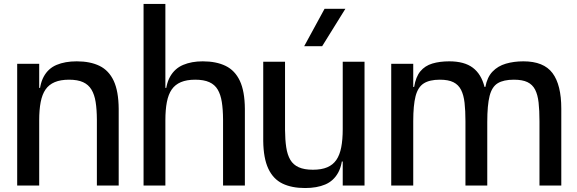

<svg xmlns="http://www.w3.org/2000/svg" viewBox="-20 -950 2953 983"><path d="M180.7 -334V-442Q180.7 -515 203.7 -557.3Q226.7 -599.7 269.8 -617.8Q313 -636 373 -636Q442 -636 489.7 -612.7Q537.3 -589.3 562.2 -536.2Q587 -483 587.7 -392.7L476 -338.3Q475.7 -389.3 469.7 -427.5Q463.7 -465.7 448.3 -491.2Q433 -516.7 405.3 -529.3Q377.7 -542 333.3 -542Q290 -542 260.3 -529.5Q230.7 -517 213.3 -492Q196 -467 188.3 -427.5Q180.7 -388 180.7 -334ZM68 0V-623.3H180.7V-442V0ZM182.7 -436 147.7 -461V-500H193.7ZM476 0V-397L587.7 -394.7V0Z M715 -930H826.7V-442V0H715ZM1122 -397 1233.7 -394.7V0H1122ZM826.7 -442Q826.7 -515 850.7 -557.3Q874.7 -599.7 917.8 -617.8Q961 -636 1018 -636Q1087 -636 1135 -612.7Q1183 -589.3 1208 -536.2Q1233 -483 1233.7 -392.7L1122 -338.3Q1121.7 -389.3 1115.7 -427.5Q1109.7 -465.7 1094.7 -491.2Q1079.7 -516.7 1051.7 -529.3Q1023.7 -542 979.3 -542Q936 -542 906.3 -529.5Q876.7 -517 859.3 -492Q842 -467 834.3 -427.5Q826.7 -388 826.7 -334ZM794.3 -500H839.7L828.7 -436L794.3 -461Z M1542 12.7Q1473.3 12.7 1426 -10.3Q1378.7 -33.3 1353.7 -86.5Q1328.7 -139.7 1327.7 -228.7V-634H1439.3V-285Q1439.7 -234 1445.5 -195.7Q1451.3 -157.3 1466.3 -131.8Q1481.3 -106.3 1509.5 -93.7Q1537.7 -81 1582 -81Q1626 -81 1655.3 -93.5Q1684.7 -106 1702 -131.2Q1719.3 -156.3 1727 -195.8Q1734.7 -235.3 1734.7 -289.3V-181.3Q1734.7 -108.3 1711.3 -66Q1688 -23.7 1645.2 -5.5Q1602.3 12.7 1542 12.7ZM1721.7 -123 1732.3 -187.3 1766.7 -162.3V-123ZM1734.7 0V-181.3V-634H1846.3V0ZM1537.3 -713.3 1641.7 -905H1748.3L1629.3 -713.3Z M1983 0V-623.3H2095.7V-505H2100.3Q2108.7 -556.7 2132.2 -585Q2155.7 -613.3 2193.5 -624.7Q2231.3 -636 2280.3 -636Q2357.3 -636 2400.7 -603.3Q2444 -570.7 2460.7 -505H2465Q2474.3 -555 2501.7 -583.5Q2529 -612 2569.8 -624Q2610.7 -636 2659.7 -636Q2763.7 -636 2808.7 -575.8Q2853.7 -515.7 2853.7 -393.7V0H2742V-329.3Q2742 -384.7 2737.5 -424.8Q2733 -465 2719.7 -491Q2706.3 -517 2680.5 -529.5Q2654.7 -542 2611 -542Q2558.3 -542 2528.5 -524Q2498.7 -506 2486.7 -459Q2474.7 -412 2474.7 -325.3V0H2363V-329.3Q2363 -383.3 2358.5 -423.3Q2354 -463.3 2340.7 -489.7Q2327.3 -516 2301.5 -529Q2275.7 -542 2232 -542Q2179.3 -542 2149.5 -523Q2119.7 -504 2107.7 -457.7Q2095.7 -411.3 2095.7 -329.3V0Z"/></svg>

Font: Matangi Light
Style: Regular
Weight: 300
Designer: Prashant Pant
Foundry: The Graphic Ant
Version: Version 3.002